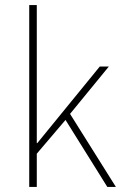

<svg xmlns="http://www.w3.org/2000/svg" viewBox="-20 -742 492 762"><path d="M96 0V-722H126V-174H128L376 -478H412L258 -290L440 0H406L240 -266L126 -132V0Z"/></svg>

Font: Source Sans 3 ExtraLight ExtraLight
Style: Regular
Weight: 250
Version: Version 3.052;hotconv 1.1.0;makeotfexe 2.6.0